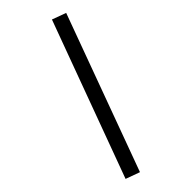

<svg xmlns="http://www.w3.org/2000/svg" viewBox="-250 -790 891 891"><g transform="rotate(-45 195.0 -345.0)"><path d="M20 24.8 301.4 -739.9 369.8 -714.8 89.4 49.9Z"/></g></svg>

Font: Oxanium ExtraLight
Style: Regular
Weight: 200
Designer: Severin Meyer
Version: Version 2.000